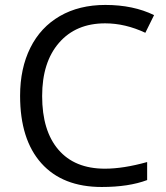

<svg xmlns="http://www.w3.org/2000/svg" viewBox="-20 -744 671 774"><path d="M403.8 -649.9Q286.1 -649.9 218 -571.5Q149.9 -493.2 149.9 -356.9Q149.9 -216.8 215.6 -140.4Q281.2 -64 402.8 -64Q477.5 -64 573.2 -90.8V-18.1Q499 9.8 390.1 9.8Q232.4 9.8 146.7 -85.9Q61 -181.6 61 -357.9Q61 -468.3 102.3 -551.3Q143.6 -634.3 221.4 -679.2Q299.3 -724.1 404.8 -724.1Q517.1 -724.1 601.1 -683.1L565.9 -611.8Q484.9 -649.9 403.8 -649.9Z"/></svg>

Font: f0_51640 
Style: Regular
Weight: 400
Foundry: Ascender Corporation
Version: Version 1.10